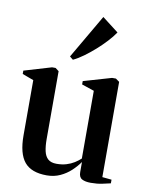

<svg xmlns="http://www.w3.org/2000/svg" viewBox="-89 -857 712 931"><g transform="rotate(10 267.0 -392.0)"><path d="M422.5 8.5Q395.5 8.5 379.5 0Q363.5 -8.5 363.5 -34V-83.5Q347.5 -60.5 324.5 -39Q301.5 -17.5 271.8 -3.8Q242 10 206 10Q130 10 96 -31Q62 -72 62 -162V-433.5L6.5 -454V-470.5L141 -510.5H158.5L175.5 -497.5V-164Q175.5 -129 181 -104.2Q186.5 -79.5 201.2 -66.5Q216 -53.5 243 -53.5Q270 -53.5 291.5 -60Q313 -66.5 330 -77.2Q347 -88 360 -100V-433.5L299 -454V-470.5L436.5 -510.5H455.5L473.5 -497.5V-28.5L519.5 -24V-6Q502.5 -2 478.5 3.2Q454.5 8.5 422.5 8.5ZM233.5 -564.5 217.5 -577.5 343.5 -794 424 -732Q409 -709.5 386.2 -685Q363.5 -660.5 337.2 -637.2Q311 -614 284.5 -594.8Q258 -575.5 234.5 -564.5Z"/></g></svg>

Font: Merriweather 144pt SemiBold
Style: Regular
Weight: 600
Version: Version 2.100